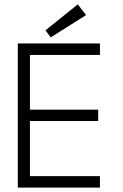

<svg xmlns="http://www.w3.org/2000/svg" viewBox="-20 -859 561 879"><path d="M61.5 -660H437.5V-607.5H117V-357H429.5V-305H117V-52.5H437.5V0H61.5ZM212.5 -688 188 -720 336 -839 374 -790Z"/></svg>

Font: League Spartan Thin Light
Style: Regular
Weight: 300
Version: Version 2.002